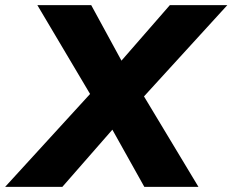

<svg xmlns="http://www.w3.org/2000/svg" viewBox="-92 -725 902 745"><path d="M-72 0 291 -397 285 -314 53 -705H262L402 -448H343L567 -705H790L433 -314L439 -397L678 0H468L321 -263H380L150 0Z"/></svg>

Font: Mulish ExtraLight Black
Style: Italic
Weight: 900
Italic angle: -9°
Version: Version 3.603